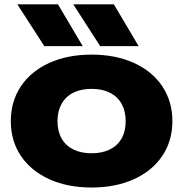

<svg xmlns="http://www.w3.org/2000/svg" viewBox="-20 -837 834 874"><path d="M29.2 -285.6Q29.2 -375.5 75.1 -444.2Q121.1 -512.8 204.4 -550.6Q287.8 -588.4 396.9 -588.4Q506.1 -588.4 589.5 -550.6Q672.8 -512.8 718.8 -444.2Q764.7 -375.5 764.7 -285.6Q764.7 -195.6 718.8 -127.4Q672.8 -59.1 589.5 -21.2Q506.1 16.6 396.9 16.6Q287.8 16.6 204.4 -21.2Q121.1 -59.1 75.1 -127.4Q29.2 -195.6 29.2 -285.6ZM552.1 -285.6Q552.1 -331 533.6 -364.2Q515.1 -397.5 480.1 -415Q445.1 -432.5 396.9 -432.5Q348.8 -432.5 313.8 -415Q278.8 -397.5 260.3 -364.2Q241.8 -331 241.8 -285.6Q241.8 -239.9 260.3 -206.9Q278.8 -174 313.8 -156.7Q348.8 -139.3 396.9 -139.3Q445.1 -139.3 480.1 -156.7Q515.1 -174 533.6 -206.9Q552.1 -239.9 552.1 -285.6ZM611.2 -627H436L313.6 -817.2H498.3ZM356.5 -627H181.7L58.9 -817.2H243.9Z"/></svg>

Font: Unbounded Variable
Style: Regular
Weight: 400
Designer: Luke Prowse, Jean-Baptiste Morizot, Fátima Lázaro, Florian Runge
Foundry: NaN
Version: Version 1.600;FEAKit 1.0